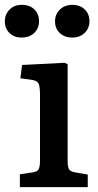

<svg xmlns="http://www.w3.org/2000/svg" viewBox="-44 -772 406 792"><path d="M38 0V-53L91 -61Q110 -64 115.5 -74Q121 -84 121 -111V-380Q121 -417 114.5 -428.5Q108 -440 85 -443L40 -449L47 -504L223 -513L235 -507V-108Q235 -83 241 -73.5Q247 -64 266 -61L318 -52V0ZM254 -617Q223 -617 203 -635.5Q183 -654 183 -684Q183 -713 203 -732.5Q223 -752 254 -752Q286 -752 305.5 -733Q325 -714 325 -685Q325 -655 305 -636Q285 -617 254 -617ZM45 -617Q15 -617 -4.5 -635.5Q-24 -654 -24 -684Q-24 -713 -4.5 -732.5Q15 -752 45 -752Q79 -752 98 -733Q117 -714 117 -685Q117 -655 97 -636Q77 -617 45 -617Z"/></svg>

Font: Literata 18pt Medium
Style: Regular
Weight: 500
Designer: Latin by Veronika Burian and Jose Scaglione. Greek by Irene Vlachou. Cyrillic by Vera Evstafieva.
Foundry: TypeTogether
Version: Version 3.103;gftools[0.9.29]